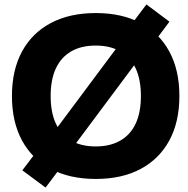

<svg xmlns="http://www.w3.org/2000/svg" viewBox="-20 -799 851 868"><path d="M186 49 81 -29 144 -112 152 -106 589 -692 581 -698 642 -779 746 -701 684 -618 676 -624 239 -38 247 -32ZM413 10Q295 10 210 -35Q125 -80 79.5 -164Q34 -248 34 -365Q34 -482 79.5 -566Q125 -650 210 -695Q295 -740 413 -740Q531 -740 615.5 -695Q700 -650 745.5 -566Q791 -482 791 -365Q791 -248 745.5 -164Q700 -80 615.5 -35Q531 10 413 10ZM413 -137Q478 -137 524 -163.5Q570 -190 593.5 -240.5Q617 -291 617 -365Q617 -439 593.5 -489.5Q570 -540 524 -566.5Q478 -593 413 -593Q347 -593 301.5 -566.5Q256 -540 232.5 -489.5Q209 -439 209 -365Q209 -291 232.5 -240.5Q256 -190 301.5 -163.5Q347 -137 413 -137Z"/></svg>

Font: M PLUS 1 Thin ExtraBold
Style: Regular
Weight: 800
Version: Version 1.001